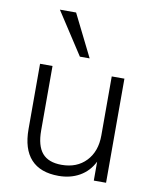

<svg xmlns="http://www.w3.org/2000/svg" viewBox="-86 -837 742 910"><g transform="rotate(10 284.5 -381.5)"><path d="M486 -501V0H427V-91Q403 -43 359 -18Q315 7 258 7Q170 7 125 -42Q80 -91 80 -187V-501H140V-191Q140 -117 170 -82Q200 -47 263 -47Q337 -47 381 -93.5Q425 -140 425 -217V-501ZM128 -770H206L307 -567H260Z"/></g></svg>

Font: Muli Light
Style: Regular
Weight: 300
Designer: Vernon Adams
Foundry: Vernon Adams
Version: Version 2.100